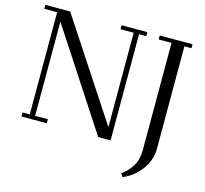

<svg xmlns="http://www.w3.org/2000/svg" viewBox="-124 -842 1262 1182"><g transform="rotate(15 507.0 -251.5)"><path d="M22 -676.8V-702.1H180.2L591.8 -75.2V-676.8H507.8V-702.1H671.9V-676.8H626V0H546.9L138.2 -626V-25.9H219.2V0H58.1V-25.9H104V-676.8ZM741.2 178.2Q778.8 154.3 805.9 111.1Q833 67.9 833 7.8V-676.8H751V-702.1H960V-676.8H915V-26.9Q915 50.3 867.4 112.3Q819.8 174.3 754.9 199.2Z"/></g></svg>

Font: Dehuti
Style: Book
Weight: 400
Version: Version 1.2